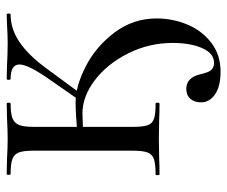

<svg xmlns="http://www.w3.org/2000/svg" viewBox="-74 -434 695 588"><g transform="rotate(-90 274.0 -140.5)"><path d="M254 127Q254 107 265 94.5Q276 82 295 82Q330 82 340 125Q341 128 344.5 141Q348 154 355.5 160.5Q363 167 375 167Q404 167 420 131Q436 95 436 40Q436 -32 404 -96Q372 -160 322 -198Q272 -236 220 -236L161 -234L158 -251Q217 -257 254 -257Q304 -257 365 -225.5Q426 -194 468.5 -137Q511 -80 511 -9Q511 41 492 86Q473 131 436 159Q399 187 348 187Q303 187 278.5 170Q254 153 254 127ZM33 -12Q65 -12 80 -17Q95 -22 100.5 -36.5Q106 -51 106 -81V-387Q106 -417 100.5 -431Q95 -445 80.5 -450.5Q66 -456 35 -456Q32 -456 32 -462Q32 -468 35 -468L80 -467Q118 -465 142 -465Q166 -465 206 -467L250 -468Q253 -468 253 -462Q253 -456 250 -456Q219 -456 204.5 -450Q190 -444 184.5 -429.5Q179 -415 179 -385V-81Q179 -51 184 -36.5Q189 -22 203.5 -17Q218 -12 250 -12Q253 -12 253 -6Q253 0 250 0Q221 0 205 -1L142 -2L80 -1Q63 0 33 0Q31 0 31 -6Q31 -12 33 -12ZM261 -246 334 -351Q370 -405 370 -429Q370 -456 326 -456Q323 -456 323 -462Q323 -468 326 -468L367 -467Q403 -465 437 -465Q460 -465 492 -467L523 -468Q526 -468 526 -462Q526 -456 523 -456Q479 -456 439 -429Q399 -402 360 -349L279 -239Z"/></g></svg>

Font: Cormorant SC Medium
Style: Regular
Weight: 500
Designer: Christian Thalmann (Catharsis Fonts)
Foundry: Catharsis Fonts
Version: Version 4.000